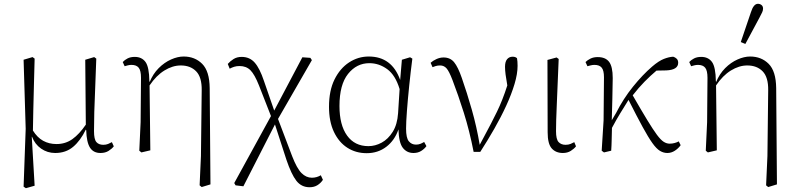

<svg xmlns="http://www.w3.org/2000/svg" viewBox="-20 -792 4187 1009"><path d="M104 189 115 -115 104 -478 151 -492 162 -484Q160 -400 158 -334Q156 -268 155 -213Q154 -158 153 -106Q176 -69 207 -52Q238 -35 277 -35Q324 -35 360.5 -61Q397 -87 431 -137L428 -478L475 -492L486 -484Q483 -391 480 -323.5Q477 -256 475.5 -203.5Q474 -151 474 -103Q474 -60 486.5 -45.5Q499 -31 523 -31Q537 -31 548 -35.5Q559 -40 568 -45L578 -23Q568 -10 550.5 1Q533 12 508 12Q471 12 453 -16Q435 -44 433 -108L431 -111Q403 -53 364.5 -20.5Q326 12 270 12Q229 12 196 -11Q163 -34 148 -74L147 -72L162 184L116 197Z M1029 182 1036 28 1040 -318Q1041 -386 1011 -417Q981 -448 930 -448Q887 -448 844 -421.5Q801 -395 766 -343L770 -2L723 9L712 0L719 -150L721 -383Q721 -421 709 -436Q697 -451 671 -451Q661 -451 651.5 -448.5Q642 -446 635 -444L625 -466Q635 -477 650.5 -485Q666 -493 688 -493Q725 -493 744.5 -466.5Q764 -440 765 -365L766 -364V-360Q784 -404 814 -434Q844 -464 879 -479.5Q914 -495 945 -495Q1004 -495 1042.5 -456.5Q1081 -418 1082 -329L1086 177L1040 191Z M1218 182 1211 170 1404 -182 1341 -343Q1318 -401 1296 -423Q1274 -445 1239 -445Q1223 -445 1210.5 -441Q1198 -437 1187 -431L1177 -456Q1189 -470 1207 -481.5Q1225 -493 1250 -493Q1292 -493 1318.5 -463Q1345 -433 1367 -367L1421 -211L1569 -491L1611 -488L1619 -476L1441 -167L1515 28Q1540 93 1564.5 117.5Q1589 142 1619 142Q1644 142 1666 129L1677 153Q1666 170 1648.5 181Q1631 192 1607 192Q1564 192 1537.5 158Q1511 124 1485 47L1425 -138L1259 187Z M1764 -235Q1764 -135 1804 -79.5Q1844 -24 1916 -24Q1952 -24 1986 -42.5Q2020 -61 2044 -99.5Q2068 -138 2072 -197L2080 -324Q2058 -397 2015 -428.5Q1972 -460 1921 -460Q1854 -460 1809 -403.5Q1764 -347 1764 -235ZM1907 13Q1850 13 1805.5 -15.5Q1761 -44 1735 -98.5Q1709 -153 1709 -231Q1709 -316 1738 -374.5Q1767 -433 1814.5 -464Q1862 -495 1918 -495Q2039 -495 2083 -372L2092 -478L2135 -491L2147 -484Q2138 -415 2130.5 -342Q2123 -269 2118.5 -209Q2114 -149 2114 -116Q2114 -67 2128.5 -49.5Q2143 -32 2166 -32Q2179 -32 2189 -36Q2199 -40 2209 -46L2221 -24Q2210 -9 2193 1.5Q2176 12 2153 12Q2118 12 2097 -15Q2076 -42 2074 -112Q2054 -54 2010 -20.5Q1966 13 1907 13Z M2469 6Q2447 -106 2417.5 -199.5Q2388 -293 2358 -371Q2340 -418 2326.5 -433Q2313 -448 2293 -448Q2280 -448 2270 -445Q2260 -442 2253 -439L2243 -462Q2255 -473 2273.5 -481.5Q2292 -490 2311 -490Q2346 -490 2366.5 -465Q2387 -440 2407 -382Q2434 -305 2459.5 -215.5Q2485 -126 2501 -31L2524 -74Q2562 -144 2591.5 -204.5Q2621 -265 2646 -343Q2640 -377 2637 -400Q2634 -423 2634 -441Q2634 -468 2645 -481Q2656 -494 2674 -494Q2689 -494 2697 -486Q2700 -470 2700 -446Q2700 -404 2684 -350.5Q2668 -297 2640.5 -237Q2613 -177 2577.5 -115Q2542 -53 2504 6Z M2938 12Q2901 12 2879.5 -12Q2858 -36 2858 -97L2857 -477L2905 -490L2916 -482Q2910 -330 2906 -241.5Q2902 -153 2902 -103Q2902 -60 2915.5 -45.5Q2929 -31 2952 -31Q2967 -31 2978 -35.5Q2989 -40 2998 -45L3007 -23Q2997 -10 2979.5 1Q2962 12 2938 12Z M3154 9 3142 0 3152 -160 3154 -386Q3154 -422 3142 -436.5Q3130 -451 3104 -451Q3094 -451 3084.5 -448.5Q3075 -446 3067 -444L3057 -466Q3067 -476 3083 -484Q3099 -492 3121 -492Q3162 -492 3181 -467Q3200 -442 3200 -382Q3199 -330 3198 -272.5Q3197 -215 3195 -160L3218 -199Q3256 -274 3306.5 -336.5Q3357 -399 3407 -442Q3442 -472 3469 -482.5Q3496 -493 3518 -494Q3528 -491 3536 -483.5Q3544 -476 3544 -462Q3544 -425 3482 -422L3430 -421Q3398 -394 3367 -362.5Q3336 -331 3305 -291Q3351 -211 3381.5 -161Q3412 -111 3432 -84Q3452 -57 3467.5 -47Q3483 -37 3499 -37Q3513 -37 3525.5 -40.5Q3538 -44 3547 -49L3557 -29Q3545 -12 3526.5 0Q3508 12 3487 12Q3467 12 3448.5 1Q3430 -10 3408.5 -40Q3387 -70 3357 -125Q3327 -180 3283 -267Q3260 -230 3240 -197.5Q3220 -165 3196 -120Q3195 -89 3194.5 -58.5Q3194 -28 3192 0Z M4006 182 4013 28 4017 -318Q4018 -386 3988 -417Q3958 -448 3907 -448Q3864 -448 3821 -421.5Q3778 -395 3743 -343L3747 -2L3700 9L3689 0L3696 -150L3698 -383Q3698 -421 3686 -436Q3674 -451 3648 -451Q3638 -451 3628.5 -448.5Q3619 -446 3612 -444L3602 -466Q3612 -477 3627.5 -485Q3643 -493 3665 -493Q3702 -493 3721.5 -466.5Q3741 -440 3742 -365L3743 -364V-360Q3761 -404 3791 -434Q3821 -464 3856 -479.5Q3891 -495 3922 -495Q3981 -495 4019.5 -456.5Q4058 -418 4059 -329L4063 177L4017 191ZM3873 -571 3926 -727Q3940 -772 3963 -772Q3974 -772 3982 -765.5Q3990 -759 3990 -747Q3990 -737 3985.5 -727.5Q3981 -718 3971 -699L3897 -561Z"/></svg>

Font: Source Serif 4 SmText Light
Style: Regular
Weight: 300
Designer: Frank Grießhammer
Foundry: Adobe
Version: Version 4.005;hotconv 1.1.0;makeotfexe 2.6.0